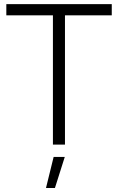

<svg xmlns="http://www.w3.org/2000/svg" viewBox="-20 -720 588 956"><path d="M303.5 0H243.5V-643.5H11.5V-699.5H536.5V-643.5H303.5ZM253.5 216H209L247 61.5H302.5Z"/></svg>

Font: Argentum Novus Light
Style: Regular
Weight: 300
Designer: Julieta Ulanovsky (font) & Cristiano Sobral (main changes)
Foundry: Julieta Ulanovsky (font) & Cristiano Sobral (main changes)
Version: Version 3.00;November 27, 2020;FontCreator 13.0.0.2655 64-bi